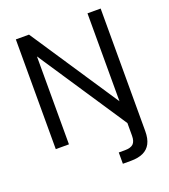

<svg xmlns="http://www.w3.org/2000/svg" viewBox="-162 -816 1013 1151"><g transform="rotate(-20 344.5 -240.0)"><path d="M74 0V-700H158L531 -139V-700H615V82Q615 130 599 160.5Q583 191 551.5 205.5Q520 220 474 220H422V148H461Q498 148 514.5 132.5Q531 117 531 80V0L158 -561V0Z"/></g></svg>

Font: Rethink Sans
Style: Regular
Weight: 400
Designer: The Rethink Sans project authors (Hans Thiessen). DM Sans designed by Colophon Foundry.
Foundry: Rethink Communications LLC
Version: Version 1.001